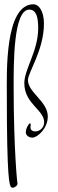

<svg xmlns="http://www.w3.org/2000/svg" viewBox="-20 -637 274 900"><path d="M12 -193C12 201 24 231 32 240C34 242 37 243 40 243C46 243 52 238 56 235C61 231 62 227 62 220C62 239 44 65 44 -229C44 -335 42 -592 117 -592C152 -592 159 -552 159 -505C159 -398 94 -313 94 -247C94 -150 187 -123 187 -64C187 -34 161 -21 147 -21C130 -21 123 -29 123 -40C123 -44 124 -51 124 -54C124 -56 123 -59 120 -59C116 -59 101 -36 101 -17C101 -5 112 8 132 8C155 8 204 -34 204 -91C204 -162 111 -203 111 -262C111 -297 186 -403 186 -526C186 -587 161 -617 137 -617C1 -617 12 -291 12 -193Z"/></svg>

Font: Stalemate
Style: Regular
Weight: 400
Designer: Astigmatic (AOETI)
Foundry: Astigmatic (AOETI)
Version: Version 001.000